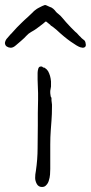

<svg xmlns="http://www.w3.org/2000/svg" viewBox="-49 -743 364 769"><path d="M233.4 -634.8Q249 -619.1 252 -616.2Q253.9 -614.3 258.8 -610.4Q263.7 -605.5 268.6 -599.6Q273.4 -595.7 277.3 -590.8Q281.2 -586.9 284.2 -585Q293 -580.1 293.9 -569.3Q296.9 -557.6 290 -553.7Q287.1 -551.8 282.2 -551.8L272.5 -553.7Q260.7 -557.6 234.4 -576.2Q208 -594.7 176.8 -624Q163.1 -635.7 153.3 -641.6V-642.6Q140.6 -653.3 136.7 -656.2Q133.8 -657.2 132.8 -656.2Q129.9 -653.3 125 -649.4Q120.1 -645.5 112.3 -639.6L96.7 -627.9Q88.9 -622.1 76.2 -615.2Q65.4 -609.4 56.6 -599.6Q48.8 -590.8 35.2 -579.1Q24.4 -570.3 14.6 -561.5Q3.9 -551.8 -5.9 -551.8Q-7.8 -551.8 -11.7 -552.7Q-14.6 -552.7 -17.6 -554.7Q-21.5 -555.7 -25.4 -559.6Q-29.3 -565.4 -29.3 -570.3V-571.3Q-27.3 -583 -19.5 -590.8Q-13.7 -596.7 -5.9 -606.4L-2.9 -609.4H-2L-1 -611.3Q20.5 -635.7 35.2 -649.4Q48.8 -663.1 63.5 -675.8Q77.1 -688.5 82 -693.4Q86.9 -699.2 92.8 -703.1Q98.6 -708 106.4 -711.9Q114.3 -715.8 120.1 -718.8Q127 -721.7 129.9 -722.7Q133.8 -723.6 138.7 -720.7Q142.6 -718.8 149.4 -715.8Q157.2 -713.9 164.1 -708Q170.9 -702.1 174.8 -696.3Q178.7 -691.4 185.5 -686.5Q193.4 -680.7 201.2 -670.9Q213.9 -655.3 233.4 -634.8ZM157.2 -351.6V-341.8V-340.8L159.2 -324.2V-315.4Q159.2 -285.2 157.2 -259.8L154.3 -220.7Q152.3 -194.3 152.3 -164.1V-66.4Q152.3 -56.6 151.4 -43.9Q150.4 -31.2 146.5 -19.5Q143.6 -8.8 135.7 -1Q129.9 5.9 119.1 5.9Q105.5 5.9 98.6 -5.9Q91.8 -18.6 91.8 -30.3Q91.8 -44.9 94.7 -58.6Q101.6 -105.5 101.6 -149.4Q101.6 -194.3 102.5 -241.2Q102.5 -266.6 102.5 -291Q103.5 -316.4 103.5 -342.8V-370.1L101.6 -423.8V-451.2Q101.6 -459 104.5 -468.8Q107.4 -476.6 114.3 -476.6H119.1L124 -472.7Q127 -471.7 129.9 -471.7L130.9 -470.7Q138.7 -465.8 143.6 -458Q148.4 -449.2 151.4 -439Q154.3 -428.7 155.3 -417V-396.5L152.3 -378.9V-377.9V-370.1Q152.3 -368.2 153.3 -362.3Q153.3 -355.5 157.2 -351.6Z"/></svg>

Font: ToneOZ-YinPZ-Tsuipita-TC
Style: Regular
Weight: 400
Designer: ÂÆ£ÂøóÂáåJeffrey Xuan(jeffreyx@gmail.com, ToneOZ.com) ÈòøÂù§(cjkFonts)
Foundry: ToneOZ
Version: Version 0.24071